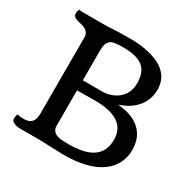

<svg xmlns="http://www.w3.org/2000/svg" viewBox="-166 -918 1085 1087"><g transform="rotate(30 376.0 -374.0)"><path d="M383.8 4.9 221.7 -0.5H98.1Q72.8 -0.5 55.7 -9Q38.6 -17.6 38.6 -30.3Q38.6 -53.7 45.9 -63Q62.5 -58.1 81.1 -58.1Q99.6 -58.1 111.6 -60.5Q123.5 -63 132.8 -70.8Q154.3 -88.4 154.3 -131.8V-629.4Q154.3 -674.8 99.1 -686Q64 -693.4 54 -701.9Q43.9 -710.4 43.9 -720.7Q43.9 -743.2 51.8 -751Q60.5 -748.5 68.4 -748.5Q68.4 -748.5 213.4 -748.5Q235.8 -748.5 274.2 -751Q312.5 -753.4 381.1 -753.4Q449.7 -753.4 504.2 -740.7Q558.6 -728 593.8 -705.1Q661.1 -660.6 661.1 -580.1Q661.1 -488.3 584 -431.6Q555.2 -410.6 510.3 -395.5Q654.3 -383.8 695.3 -285.2Q708 -253.4 708 -209.7Q708 -166 688 -125.2Q668 -84.5 627.4 -55.7Q543.5 4.9 383.8 4.9ZM268.1 -415 341.8 -414.6Q363.8 -414.6 394.3 -414.6Q424.8 -414.6 454.1 -425.5Q483.4 -436.5 502.9 -455.1Q543 -493.2 543 -552.7Q543 -620.6 509.8 -652.3Q470.7 -690.9 374.5 -690.9Q309.1 -690.9 293.2 -678.7Q277.3 -666.5 272.7 -650.1Q268.1 -633.8 268.1 -607.4ZM385.7 -350.1Q306.2 -350.1 268.1 -349.1V-117.7Q268.1 -68.4 332.5 -62.5Q352.5 -61 388.2 -61Q423.8 -61 462.9 -68.4Q502 -75.7 530.3 -93.3Q589.4 -130.4 589.4 -210.9Q589.4 -350.1 385.7 -350.1Z"/></g></svg>

Font: Quando
Style: Regular
Weight: 400
Version: Version 1.002